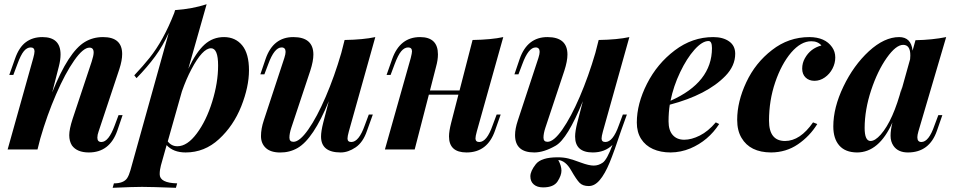

<svg xmlns="http://www.w3.org/2000/svg" viewBox="-20 -706 4516 907"><path d="M399.9 14.2Q343.8 14.2 319.8 -19Q307.1 -39.1 307.1 -67.4Q307.1 -95.7 323.2 -145L413.1 -415Q422.4 -443.8 422.4 -458Q422.4 -481 402.8 -481Q373 -481 330.6 -420.4Q288.1 -359.9 245.1 -260.7Q202.1 -161.6 170.4 -51.8L157.2 0H16.1L137.2 -432.1Q143.1 -453.1 143.1 -463.9Q142.6 -481.9 125 -481.9Q107.4 -481.9 92.8 -464.4Q78.1 -446.8 62 -402.8L43 -352.1H23.9L50.8 -428.2Q69.8 -482.9 102.1 -506.8Q134.3 -530.8 180.2 -530.8Q266.1 -530.8 266.1 -448.7Q266.1 -423.3 257.8 -391.1L226.6 -269.5Q303.7 -461.9 380.9 -507.8Q418.9 -530.8 466.8 -530.8Q557.1 -530.8 557.1 -450.7Q557.1 -420.4 543.9 -379.9L445.8 -85Q439.9 -68.8 439.9 -55.7Q439.9 -35.2 459 -35.2Q493.2 -35.2 522 -113.8L540 -162.1H559.1L534.2 -88.9Q498 14.2 399.9 14.2Z M977.1 -478Q937 -478.5 884.3 -378.9Q859.9 -333 839.4 -274.4L772.5 -38.1Q790 -15.1 817.9 -15.1Q864.7 -15.1 909.7 -75.7Q954.6 -135.7 982.4 -225.6Q1010.3 -315.4 1010.3 -396.5Q1010.3 -477.5 977.1 -478ZM811 181.2Q692.4 176.8 650.9 176.8Q609.4 176.8 512.2 181.2L518.1 160.2Q564 160.2 580.6 135.7Q589.4 122.1 596.2 98.1L777.3 -551.3Q749.5 -489.3 712.9 -439.5Q676.3 -389.6 625 -336.9L614.3 -350.1Q657.7 -396.5 686.5 -432.6Q752 -514.2 803.2 -645L807.1 -658.2Q889.6 -664.1 956.1 -686L869.6 -381.3Q906.2 -459 945.8 -495.1Q985.4 -531.2 1039.1 -530.8Q1092.8 -530.3 1124.5 -491.2Q1156.2 -452.1 1156.2 -374Q1156.2 -295.9 1119.6 -203.6Q1083 -111.8 1014.6 -48.8Q946.3 14.2 856.9 14.2Q798.8 14.2 767.1 -20.5L740.2 75.2Q734.4 96.2 734.4 117.2Q734.4 158.2 816.9 160.2Z M1589.4 14.2Q1496.6 14.2 1496.6 -61Q1496.6 -85.9 1506.8 -126L1533.2 -228Q1460.4 -49.8 1385.7 -6.8Q1348.6 14.6 1303.5 14.4Q1258.3 14.2 1235.6 -7.1Q1212.9 -28.3 1212.9 -63Q1212.9 -97.7 1226.1 -137.2L1323.2 -432.1Q1329.1 -450.7 1329.1 -460.9Q1329.1 -481.9 1310.1 -481.9Q1275.9 -481.9 1247.1 -402.8L1229 -355H1210L1234.9 -428.2Q1270.5 -530.8 1365.5 -530.8Q1460.4 -530.8 1460.4 -448.2Q1460.4 -417.5 1445.8 -372.1L1356 -102.1Q1347.2 -75.2 1347.2 -55.7Q1347.2 -36.1 1366.2 -36.1Q1395.5 -36.1 1436.3 -94.2Q1477.1 -152.3 1518.6 -248.8Q1560.1 -345.2 1592.3 -456.1L1607.9 -517.1Q1696.3 -518.6 1752.9 -530.8L1627.9 -85Q1621.6 -62 1621.6 -51.8Q1621.6 -35.2 1639.6 -35.2Q1675.3 -35.2 1703.1 -113.8L1722.2 -165H1741.2L1713.9 -88.9Q1695.3 -33.7 1659.9 -9.8Q1624.5 14.2 1589.4 14.2Z M2184.1 14.2Q2101.1 14.2 2101.1 -61.5Q2101.1 -86.4 2111.3 -126L2145.5 -258.8H2005.9L1939 0H1798.3L1920.4 -432.1Q1926.3 -455.6 1926.3 -463.9Q1925.8 -481.9 1908.2 -481.9Q1890.6 -481.9 1875.5 -464.1Q1860.4 -446.3 1844.2 -402.8L1825.2 -352.1H1806.2L1833 -428.2Q1869.6 -530.8 1964.4 -530.8Q2048.8 -530.8 2048.8 -449.2Q2048.8 -422.4 2040 -391.1L2011.2 -278.8H2150.9L2212.4 -517.1Q2300.8 -518.6 2357.4 -530.8L2232.4 -85Q2226.1 -62 2226.1 -51.8Q2226.6 -35.2 2244.1 -35.2Q2279.8 -35.2 2307.1 -113.8L2326.2 -165H2345.2L2318.4 -88.9Q2282.7 14.2 2184.1 14.2Z M2545.4 179.2Q2517.6 179.2 2501.5 165.3Q2485.4 151.4 2485.4 127Q2485.4 102.5 2511 69.8Q2536.6 37.1 2614.3 37.1Q2642.6 37.1 2664.8 42.7Q2687 48.3 2724.6 62.3Q2762.2 76.2 2784.7 76.2Q2807.1 76.2 2827.1 62.5Q2847.2 48.8 2873.5 -21.5Q2836.9 14.2 2780.3 14.2Q2696.8 14.2 2696.8 -61Q2696.8 -85.9 2707 -126L2733.4 -228Q2660.6 -49.8 2605 -17.8Q2549.3 14.2 2503.9 14.2Q2413.1 14.2 2413.1 -67.9Q2413.1 -97.7 2426.3 -137.2L2523.4 -432.1Q2529.3 -450.7 2529.3 -460.9Q2529.3 -481.9 2510.3 -481.9Q2476.1 -481.9 2447.3 -402.8L2429.2 -355H2410.2L2435.1 -428.2Q2471.2 -530.8 2565.9 -530.8Q2660.6 -530.8 2660.6 -448.2Q2660.6 -417.5 2646 -372.1L2556.2 -102.1Q2547.4 -75.2 2547.4 -55.7Q2547.4 -36.1 2566.4 -36.1Q2595.7 -36.1 2636.5 -94.2Q2677.2 -152.3 2718.8 -249Q2760.3 -345.7 2792.5 -456.1L2808.1 -517.1Q2896.5 -518.6 2953.1 -530.8L2828.1 -85Q2821.8 -62 2821.8 -51.8Q2821.8 -35.2 2839.8 -35.2Q2875.5 -35.2 2903.3 -113.8L2922.4 -165H2941.4L2914.6 -90.3Q2881.8 8.8 2859.9 62Q2837.9 115.2 2813.7 144Q2789.6 172.9 2761.2 172.9Q2732.9 172.9 2718 157.7Q2703.1 142.6 2677.5 97.9Q2651.9 53.2 2617.2 49.8Q2632.3 77.6 2632.3 100.1Q2632.3 122.6 2614 150.9Q2595.7 179.2 2545.4 179.2Z M3147.5 -230Q3343.3 -316.4 3343.3 -479Q3343.3 -512.2 3327.1 -512.2Q3297.4 -512.2 3260.7 -471.2Q3224.1 -430.2 3192.9 -364.7Q3161.6 -299.3 3147.5 -230ZM3148.4 14.2Q3100.6 14.2 3064.7 -2Q3028.8 -18.1 3008.5 -50Q2988.3 -82 2988.3 -127Q2988.3 -215.8 3036.4 -310.5Q3084.5 -405.3 3167.5 -468Q3250.5 -530.8 3349.1 -530.8Q3395.5 -530.8 3424.3 -510.5Q3453.1 -490.2 3453.1 -452.1Q3453.1 -395 3406.7 -347.2Q3319.8 -257.8 3144 -211.4Q3138.2 -175.3 3138.2 -132.8Q3138.2 -90.3 3158 -68.1Q3177.7 -45.9 3212.2 -45.9Q3246.6 -45.9 3285.9 -65.7Q3325.2 -85.4 3361.3 -127.9L3377.4 -120.1Q3326.2 -41 3241.2 -4.9Q3196.3 13.7 3148.4 14.2Z M3622.6 14.2Q3522.9 13.7 3482.9 -54.7Q3462.4 -88.9 3462.4 -140.1Q3462.4 -225.6 3505.4 -317.4Q3548.3 -409.2 3627 -469.7Q3705.1 -530.8 3803.7 -530.8Q3877.9 -530.3 3910.6 -483.4Q3925.8 -461.9 3925.8 -434.6Q3925.8 -407.2 3912.6 -381.8Q3899.4 -356.4 3876.5 -340.3Q3853.5 -324.2 3827.6 -324.2Q3801.8 -324.2 3785.6 -339.8Q3769.5 -355.5 3769.5 -381.8Q3769.5 -408.2 3782.2 -430.7Q3808.1 -477.5 3860.4 -491.2Q3843.3 -511.2 3812.5 -511.2Q3763.7 -511.2 3717.3 -457.5Q3671.4 -403.3 3642.1 -317.4Q3612.8 -231.4 3612.8 -135.7Q3612.8 -40 3688.5 -40Q3759.8 -40 3820.8 -127.9L3840.8 -120.1Q3805.2 -62.5 3749.5 -24.4Q3693.8 13.7 3622.6 14.2Z M4064.5 -102.1Q4064.5 -40 4092.3 -40Q4113.8 -40 4140.6 -70.3Q4199.2 -136.7 4240.7 -294.9L4235.8 -270.5L4279.3 -426.3Q4280.3 -432.1 4280.3 -443.4Q4280.8 -494.1 4246.6 -494.1Q4212.4 -494.1 4168.9 -432.6Q4125.5 -371.1 4095.2 -279.8Q4064.9 -188 4064.5 -102.1ZM4227.5 -530.8Q4284.2 -530.8 4291 -466.8L4304.7 -516.1Q4384.3 -517.6 4449.7 -530.8L4318.4 -85Q4313.5 -67.9 4313.5 -57.6Q4313.5 -35.2 4332.5 -35.2Q4367.7 -35.2 4394.5 -113.8L4412.6 -162.1H4431.6L4406.2 -88.9Q4370.6 14.2 4269 14.2Q4222.2 14.2 4200.7 -17.1Q4187 -37.1 4187 -64.5Q4187 -91.8 4195.8 -127.4Q4132.3 14.2 4028.3 14.2Q3973.1 13.7 3944.8 -18.6Q3916.5 -50.8 3916.5 -108.9Q3916.5 -197.8 3964.4 -297.4Q4012.2 -397 4084.5 -463.9Q4157.7 -530.8 4227.5 -530.8Z"/></svg>

Font: PlayfairDisplay-BoldItalic
Style: Bold Italic
Weight: 700
Italic angle: -14.9847°
Designer: Claus Eggers Sørensen
Foundry: Claus Eggers Sørensen
Version: Version 1.002;PS 001.002;hotconv 1.0.70;makeotf.lib2.5.58329